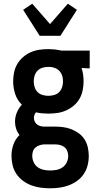

<svg xmlns="http://www.w3.org/2000/svg" viewBox="-20 -793 540 1036"><path d="M250 223Q224 223 198.5 219.5Q173 216 149 207Q125 198 104 182.5Q83 167 68.5 145.5Q54 124 48 98.5Q42 73 42 47Q42 16 52.5 -13.5Q63 -43 85 -64Q73 -80 67 -98.5Q61 -117 61 -136Q61 -162 71 -186Q81 -210 98 -228Q73 -252 62 -285.5Q51 -319 51 -354Q51 -378 56 -402.5Q61 -427 73.5 -448Q86 -469 104.5 -485Q123 -501 145.5 -511Q168 -521 192.5 -524.5Q217 -528 241 -528Q257 -528 272.5 -526.5Q288 -525 303 -522L310 -520H464V-424L420 -426Q426 -409 428.5 -390.5Q431 -372 431 -354Q431 -330 426 -305.5Q421 -281 409 -260Q397 -239 378 -223Q359 -207 336.5 -197Q314 -187 290 -183.5Q266 -180 241 -180Q224 -180 207 -181.5Q190 -183 174 -187Q169 -181 166 -173Q163 -165 163 -157Q163 -147 167 -138Q171 -129 178 -123Q185 -117 194 -114Q203 -111 213 -110H275Q298 -110 321 -107Q344 -104 365.5 -95.5Q387 -87 406 -73Q425 -59 437 -39.5Q449 -20 454 3Q459 26 459 49Q459 75 452.5 100Q446 125 431.5 146.5Q417 168 396 183Q375 198 351 207Q327 216 301.5 219.5Q276 223 250 223ZM241 -276Q257 -276 272.5 -280.5Q288 -285 299 -296Q310 -307 315 -322.5Q320 -338 320 -354Q320 -369 316 -383Q312 -397 302.5 -408Q293 -419 279 -425Q265 -431 251 -432H241Q225 -432 209.5 -427.5Q194 -423 183 -412Q172 -401 167 -385.5Q162 -370 162 -354Q162 -338 167 -322.5Q172 -307 183 -296Q194 -285 209.5 -280.5Q225 -276 241 -276ZM250 127Q268 127 285.5 123.5Q303 120 317.5 110Q332 100 340 83.5Q348 67 348 49Q348 35 343 22Q338 9 327 0.5Q316 -8 302.5 -11Q289 -14 275 -14H217Q205 -13 193 -9Q181 -5 171.5 3Q162 11 158 23Q154 35 154 47Q154 65 161.5 82Q169 99 183 109Q197 119 215 123Q233 127 250 127ZM194 -600 105 -740 154 -773 250 -663 346 -773 395 -740 306 -600Z"/></svg>

Font: Iosevka Algr
Style: Bold
Weight: 700
Monospace: yes
Designer: Belleve Invis
Foundry: Belleve Invis
Version: Version 26.0.2; ttfautohint (v1.8.3)